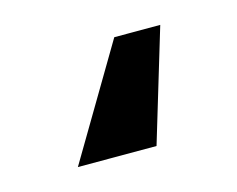

<svg xmlns="http://www.w3.org/2000/svg" viewBox="-42 -16 348 282"><g transform="rotate(-15 132.0 125.0)"><path d="M218.3 40 167 210.4H47.4L148.4 40Z"/></g></svg>

Font: Inter 28pt SemiBold
Style: Regular
Weight: 600
Designer: Rasmus Andersson
Foundry: rsms
Version: Version 4.001;git-66647c0bb